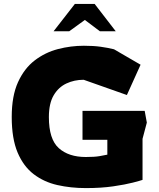

<svg xmlns="http://www.w3.org/2000/svg" viewBox="-20 -952 811 982"><path d="M419 10Q342 10 273.5 -5.5Q205 -21 152.5 -61Q100 -101 70 -172Q40 -243 40 -354Q40 -461 72 -531.5Q104 -602 157.5 -643Q211 -684 276.5 -701Q342 -718 409 -718Q458 -718 494 -713Q530 -708 563 -700L699 -621L629 -466L408 -544Q360 -544 319.5 -525Q279 -506 254.5 -464.5Q230 -423 230 -353Q230 -240 280.5 -194.5Q331 -149 419 -149Q464 -149 489.5 -153.5Q515 -158 529 -161V-237H402V-385H720L731 -325L709 -242V-32Q698 -28 659.5 -18Q621 -8 559.5 1Q498 10 419 10ZM254 -792 363 -932H464L572 -792H491L414 -850L334 -792Z"/></svg>

Font: Rowdies
Style: Regular
Weight: 400
Designer: Jaikishan Patel
Version: Version 1.000; ttfautohint (v1.8.3)